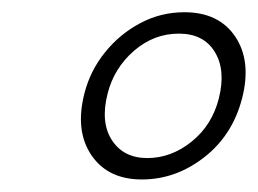

<svg xmlns="http://www.w3.org/2000/svg" viewBox="-20 -733 422 314"><path d="M281.5 -713Q338 -713 364.8 -673Q391.5 -633 376 -572.5Q360.5 -512 314 -475.8Q267.5 -439.5 212 -439.5Q156.5 -439.5 129.5 -479.2Q102.5 -519 118 -580Q127.5 -617.5 151.8 -647.5Q176 -677.5 209.5 -695.2Q243 -713 281.5 -713ZM272.5 -678Q231.5 -678 199 -649.8Q166.5 -621.5 156 -580Q144 -533 163 -503.8Q182 -474.5 221 -474.5Q260 -474.5 293.5 -501.5Q327 -528.5 338 -572.5Q349.5 -618.5 331.2 -648.2Q313 -678 272.5 -678Z"/></svg>

Font: Fraunces 144pt Soft SemiBold
Style: Italic
Weight: 600
Italic angle: -16°
Version: Version 1.000;[b76b70a41]